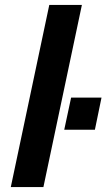

<svg xmlns="http://www.w3.org/2000/svg" viewBox="-20 -763 434 783"><path d="M24 0 181 -743H314L157 0ZM242 -234 270 -365H394L367 -234Z"/></svg>

Font: Saira SemiBold
Style: Italic
Weight: 600
Italic angle: -12°
Designer: Hector Gatti with collaboration of the Omnibus-Type team
Foundry: Omnibus-Type
Version: Version 1.100; ttfautohint (v1.8.3)